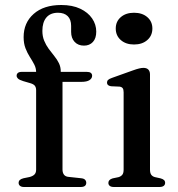

<svg xmlns="http://www.w3.org/2000/svg" viewBox="-20 -748 710 768"><path d="M230 -70Q230 -57 236 -49.2Q242 -41.5 254 -40.5L305 -35Q315.5 -34 320.2 -29Q325 -24 325 -17Q325 0 302.5 0H76Q66 0 60.2 -4.5Q54.5 -9 54.5 -16.5Q54.5 -23.5 59.2 -28Q64 -32.5 74 -35L98.5 -40Q111.5 -43.5 118 -50.2Q124.5 -57 124.5 -69V-387.5Q124.5 -398 119.5 -404.8Q114.5 -411.5 100.5 -415.5L73 -423.5Q57 -428.5 51.8 -433.8Q46.5 -439 46.5 -445Q46.5 -452 51.5 -456.2Q56.5 -460.5 67 -460.5H149.5L124.5 -442V-459.5Q124.5 -475.5 117 -490Q109.5 -504.5 99.5 -520Q89.5 -535.5 82 -554.8Q74.5 -574 74.5 -599.5Q74.5 -657 114.8 -692.5Q155 -728 225 -728Q269.5 -728 300.8 -713.2Q332 -698.5 348.5 -674.2Q365 -650 365 -621.5Q365 -594.5 351.5 -580Q338 -565.5 316 -565.5Q292.5 -565.5 278.5 -580.5Q264.5 -595.5 264.5 -620.5V-644.5Q264.5 -670 250.8 -683.5Q237 -697 212 -697Q181.5 -697 165.5 -678Q149.5 -659 149.5 -624.5Q149.5 -602.5 156.8 -585Q164 -567.5 175 -552.5Q186 -537.5 197.2 -523.8Q208.5 -510 215.8 -495Q223 -480 223 -462.5V-441.5L209 -460.5H327.5Q338 -460.5 343.2 -456.5Q348.5 -452.5 348.5 -445Q348.5 -434.5 338 -427.5Q327.5 -420.5 304.5 -420.5H230ZM580 -450.5V-69.5Q580 -56 585 -49Q590 -42 600 -39.5L622.5 -34.5Q631.5 -32 636 -27.8Q640.5 -23.5 640.5 -16.5Q640.5 -9 634.8 -4.5Q629 0 617 0H436Q424.5 0 419 -4.5Q413.5 -9 413.5 -16.5Q413.5 -23 417.8 -27.5Q422 -32 430.5 -34.5L454.5 -39.5Q464 -42.5 469.2 -49Q474.5 -55.5 474.5 -69.5V-379Q474.5 -390.5 470.5 -395.5Q466.5 -400.5 458 -401.5L424 -403Q415.5 -404.5 411.8 -408Q408 -411.5 408 -417.5Q408 -424 412.2 -428.2Q416.5 -432.5 428 -436.5L510.5 -466Q527 -472 536.8 -474.2Q546.5 -476.5 553.5 -476.5Q567 -476.5 573.5 -469.5Q580 -462.5 580 -450.5ZM516 -570Q483.5 -570 463.2 -587.8Q443 -605.5 443 -634Q443 -662 463.2 -679.5Q483.5 -697 516 -697Q549 -697 569.2 -679.5Q589.5 -662 589.5 -634Q589.5 -605.5 569.2 -587.8Q549 -570 516 -570Z"/></svg>

Font: Fraunces 10pt
Style: Regular
Weight: 400
Version: Version 1.000;[b76b70a41]